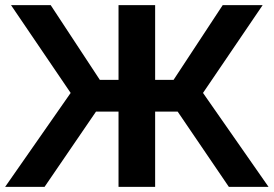

<svg xmlns="http://www.w3.org/2000/svg" viewBox="-29 -730 1069 750"><path d="M247 -367 14 -710H169L361 -418H434V-710H577V-418H649L841 -710H997L764 -367L1020 0H865L665 -294H577V0H434V-294H346L145 0H-9Z"/></svg>

Font: PTCRaleway
Style: Bold
Weight: 700
Designer: Matt McInerney, Pablo Impallari, Rodrigo Fuenzalida
Foundry: Matt McInerney, Pablo Impallari, Rodrigo Fuenzalida
Version: Version 3.000g; ttfautohint (v1.5) -l 8 -r 28 -G 28 -x 14 -D